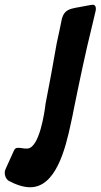

<svg xmlns="http://www.w3.org/2000/svg" viewBox="-34 -788 424 809"><path d="M3 -26C31 -11 63 1 93 1C200 1 241 -156 265 -270C269 -289 274 -310 278 -333C299 -436 326 -567 354 -679L367 -734C369 -741 370 -747 370 -751C370 -762 365 -768 358 -768C354 -768 349 -767 343 -766L316 -761C311 -760 306 -759 300 -758L288 -756C258 -750 237 -745 227 -710C220 -676 213 -641 205 -606C190 -521 175 -436 158 -351C154 -316 132 -162 80 -162C74 -162 68 -162 64 -163C54 -165 47 -165 42 -165H41C35 -165 29 -164 24 -152L-9 -79C-12 -73 -14 -67 -14 -60C-14 -52 -12 -36 4 -25Z"/></svg>

Font: Bangerz
Style: Regular
Weight: 400
Designer: vernon adams
Foundry: Vernon Adams
Version: Version 2.10;December 28, 2023;FontCreator 13.0.0.2683 64-bi